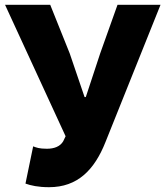

<svg xmlns="http://www.w3.org/2000/svg" viewBox="-20 -765 688 799"><path d="M184 14C303 14 373 -58 419 -174L648 -745H469L397 -543L337 -361H332L270 -543L189 -745H1L253 -198L243 -177C230 -155 205 -146 175 -146C143 -146 131 -151 118 -156L86 -1C108 7 139 14 184 14Z"/></svg>

Font: Noto Sans JP Black
Style: Regular
Weight: 900
Designer: Ryoko NISHIZUKA  (kana, bopomofo & ideographs); Paul D. Hunt (Latin, Greek & Cyrillic); Sandoll Communications , Soo-you
Foundry: Adobe
Version: Version 2.002;hotconv 1.0.116;makeotfexe 2.5.65601